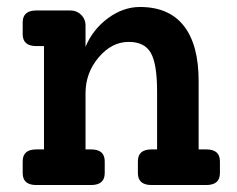

<svg xmlns="http://www.w3.org/2000/svg" viewBox="-20 -530 678 550"><path d="M571 -102Q610 -102 610 -68V-34Q610 0 571 0H414Q375 0 375 -34V-68Q375 -102 414 -102H430V-268Q430 -347 412 -378.5Q394 -410 349 -410Q300 -410 262.5 -365.5Q225 -321 225 -263V-102H241Q280 -102 280 -68V-34Q280 0 241 0H84Q45 0 45 -34V-68Q45 -102 84 -102H106V-398H84Q45 -398 45 -432V-466Q45 -500 84 -500H182Q200 -500 212.5 -487.5Q225 -475 225 -458V-396Q246 -446 289.5 -478Q333 -510 381 -510Q464 -510 506.5 -456Q549 -402 549 -298V-102Z"/></svg>

Font: Solway Medium
Style: Regular
Weight: 500
Designer: Mariya V. Pigoulevskaya
Foundry: The Northern Block Ltd.
Version: Version 1.000;hotconv 1.0.109;makeotfexe 2.5.65596